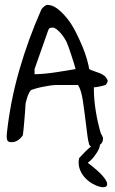

<svg xmlns="http://www.w3.org/2000/svg" viewBox="-20 -611 478 800"><path d="M309.6 47.9Q339.8 14.6 358.4 0L359.4 -1Q354.5 -2 351.6 -8.8Q347.7 -21.5 344.7 -42.5Q341.8 -63.5 338.9 -88.4Q335.9 -113.3 332.5 -139.2Q329.1 -165 325.7 -188.5Q322.3 -211.9 316.9 -230Q311.5 -248 304.7 -256.8H294.9Q288.1 -256.8 280.8 -256.8Q273.4 -256.8 266.6 -256.8H256.8Q236.3 -256.8 219.7 -256.8Q203.1 -256.8 187.5 -254.4Q171.9 -252 154.3 -248.5Q136.7 -245.1 113.3 -237.3Q107.4 -235.4 102.5 -226.6Q97.7 -217.8 94.2 -207.5Q90.8 -197.3 88.4 -187.5Q85.9 -177.7 85.9 -170.9Q85.9 -164.1 84.5 -146.5Q83 -128.9 81.5 -109.4Q80.1 -89.8 78.1 -71.8Q76.2 -53.7 75.2 -47.9Q68.4 -36.1 55.7 -27.3Q43 -18.6 28.3 -18.6Q15.6 -18.6 11.7 -24.4Q7.8 -30.3 7.8 -43Q7.8 -43.9 8.3 -49.8Q8.8 -55.7 8.8 -57.6Q23.4 -190.4 60.5 -319.3Q97.7 -448.2 152.3 -571.3Q152.3 -572.3 154.8 -575.2Q157.2 -578.1 160.6 -581.1Q164.1 -584 167 -586.4Q169.9 -588.9 170.9 -588.9Q172.9 -588.9 173.8 -589.8H174.8L175.8 -590.8Q198.2 -590.8 219.2 -574.7Q240.2 -558.6 259.8 -534.2Q279.3 -509.8 294.9 -479Q310.5 -448.2 322.8 -418.9Q335 -389.6 342.3 -363.8Q349.6 -337.9 351.6 -323.2Q362.3 -317.4 373.5 -314Q384.8 -310.5 395.5 -306.2Q406.2 -301.8 414.6 -295.4Q422.9 -289.1 428.7 -275.4Q428.7 -274.4 428.2 -271.5Q427.7 -268.6 425.8 -265.6Q423.8 -262.7 422.4 -259.8Q420.9 -256.8 418.9 -256.8Q417 -255.9 409.7 -253.9Q402.3 -252 395 -250.5Q387.7 -249 380.4 -248Q373 -247.1 371.1 -247.1V-242.2Q371.1 -197.3 378.9 -148.9Q386.7 -100.6 399.4 -57.6Q399.4 -56.6 400.9 -53.7Q402.3 -50.8 404.3 -47.9Q406.2 -44.9 407.2 -41.5Q408.2 -38.1 409.2 -38.1V-33.2Q409.2 -16.6 396.5 -7.8Q396.5 -1 391.6 10.7Q384.8 24.4 373.5 39.6Q362.3 54.7 345.7 67.4Q385.7 97.7 404.3 118.2Q422.9 138.7 425.8 150.9Q428.7 163.1 420.4 167Q412.1 170.9 397.5 167.5Q382.8 164.1 365.2 154.3Q347.7 144.5 333.5 128.9Q319.3 113.3 312 92.8Q304.7 72.3 309.6 47.9ZM124 -301.8Q142.6 -301.8 167.5 -304.2Q192.4 -306.6 217.3 -310.5Q242.2 -314.5 263.7 -317.9Q285.2 -321.3 294.9 -323.2Q293.9 -329.1 288.6 -345.7Q283.2 -362.3 277.3 -380.9Q271.5 -399.4 265.6 -415.5Q259.8 -431.6 256.8 -437.5Q254.9 -441.4 248.5 -451.7Q242.2 -461.9 233.9 -471.7Q225.6 -481.4 216.3 -488.8Q207 -496.1 200.2 -496.1Q194.3 -496.1 189.5 -495.1Q184.6 -494.1 180.7 -484.4L124 -323.2Z"/></svg>

Font: Swanky and Moo Moo
Style: Regular
Weight: 400
Designer: Kimberly Geswein
Foundry: Kimberly Geswein
Version: Version 1.002 2001